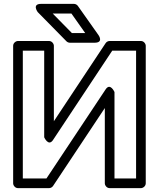

<svg xmlns="http://www.w3.org/2000/svg" viewBox="-20 -948 826 993"><path d="M560.5 -686H683.8V-25H572.1V-472C572.1 -472 550.3 -522 526.3 -485.8L220.2 -25H98V-686H208.6V-238C208.6 -238 230.5 -188 254.4 -224.2ZM547.1 -736C539.3 -736 530.9 -731.9 526.3 -724.8L258.6 -321V-711C258.6 -721.7 248.7 -736 233.6 -736H73C62.3 -736 48 -726.1 48 -711V0C48 10.7 57.9 25 73 25H233.6C241.3 25 249.7 20.9 254.4 13.8L522.1 -389.2V0C522.1 10.7 532 25 547.1 25H708.8C719.5 25 733.8 15.1 733.8 0V-711C733.8 -721.7 723.9 -736 708.8 -736ZM420.7 -777H351.9L252.6 -878H349.4ZM469 -727C517.9 -727 489.4 -766.4 489.4 -766.4L382.7 -917.4C378.6 -923.3 370.6 -928 362.3 -928H192.9C143.4 -928 175.1 -885.5 175.1 -885.5L323.6 -734.5C327.5 -730.4 334.6 -727 341.4 -727Z"/></svg>

Font: Asimov
Style: WidOu
Weight: 500
Designer: Google
Version: Version 2.000980; 2014